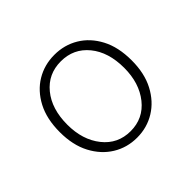

<svg xmlns="http://www.w3.org/2000/svg" viewBox="-93 -840 544 544"><g transform="rotate(-45 179.0 -568.0)"><path d="M178 -402Q138 -402 105.5 -422Q73 -442 53.5 -479Q34 -516 34 -568Q34 -621 53.5 -658Q73 -695 105.5 -714.5Q138 -734 178 -734Q218 -734 250.5 -714.5Q283 -695 302.5 -658Q322 -621 322 -568Q322 -516 302.5 -479Q283 -442 250.5 -422Q218 -402 178 -402ZM178 -428Q229 -428 260.5 -467.5Q292 -507 292 -568Q292 -631 260.5 -669.5Q229 -708 178 -708Q127 -708 95.5 -669.5Q64 -631 64 -568Q64 -507 95.5 -467.5Q127 -428 178 -428Z"/></g></svg>

Font: Source Sans 3 VF
Style: Regular
Weight: 200
Designer: Paul D. Hunt
Foundry: Adobe
Version: Version 3.046;hotconv 1.0.118;makeotfexe 2.5.65603